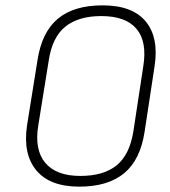

<svg xmlns="http://www.w3.org/2000/svg" viewBox="-20 -686 633 717"><path d="M276 11Q166 11 115.5 -50Q65 -111 81 -218L120 -461Q136 -566 196 -616Q256 -666 363 -666Q475 -666 524.5 -605.5Q574 -545 557 -437L520 -194Q504 -89 443.5 -39Q383 11 276 11ZM280 -29Q367 -29 415.5 -68.5Q464 -108 478 -195L515 -438Q530 -530 490 -578Q450 -626 358 -626Q273 -626 224 -586.5Q175 -547 162 -460L123 -218Q108 -127 149 -78Q190 -29 280 -29Z"/></svg>

Font: Sofia Sans Semi Condensed ExtraLight
Style: Italic
Weight: 250
Italic angle: -9°
Version: Version 4.100